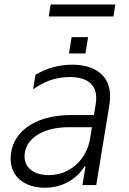

<svg xmlns="http://www.w3.org/2000/svg" viewBox="-20 -850 594 882"><path d="M509.9 -829.5H212.7L203.8 -774.5H501.1ZM308.9 -679.3 296.9 -604.4H372.5L384.6 -679.3ZM185.7 12.4C274.5 12.4 336.3 -33.7 369 -86.3H372.9L358.7 0H422.2L482.2 -366.1C506.7 -515.6 398.8 -552.9 311.8 -552.9C249.3 -552.9 191.4 -535.2 143.1 -506.7L132.1 -440C178.3 -471.9 230.1 -496.1 299.4 -496.1C389.9 -496.1 432.9 -454.2 419.7 -371.8L411.6 -321.4H305C136 -321.4 28.8 -239.7 28.8 -120.4C28.8 -36.6 95.5 12.4 185.7 12.4ZM204.2 -45.5C137.8 -45.5 92.7 -78.1 92.7 -131C92.7 -210.9 173.7 -265.6 295.8 -265.6H402.3L393.8 -213.1C378.2 -117.9 302.6 -45.5 204.2 -45.5Z"/></svg>

Font: TID UI Light
Style: Italic
Weight: 300
Italic angle: -9.39999°
Designer: The TID Project Authors
Foundry: Bakken & Bæck
Version: Version 1.001;hotconv 1.0.109;makeotfexe 2.5.65596